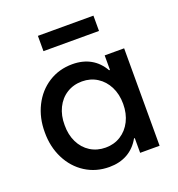

<svg xmlns="http://www.w3.org/2000/svg" viewBox="-130 -811 865 933"><g transform="rotate(-20 302.5 -345.0)"><path d="M445.3 -252Q445.3 -301.8 425.8 -340.6Q406.2 -379.4 371.8 -401.1Q337.4 -422.9 293.9 -422.9Q249.5 -422.9 214.8 -401.1Q180.2 -379.4 161.1 -340.3Q142.1 -301.3 142.6 -252Q142.1 -202.6 161.1 -163.6Q180.2 -124.5 214.8 -102.8Q249.5 -81.1 293.9 -81.1Q337.4 -81.1 371.8 -102.8Q406.2 -124.5 425.8 -163.3Q445.3 -202.1 445.3 -252ZM441.4 0V-76.2H437.5Q412.6 -31.7 372.3 -9Q332 13.7 278.3 13.7Q209.5 13.7 155 -21Q100.6 -55.7 70.1 -116.5Q39.6 -177.2 40 -252Q39.6 -326.7 70.1 -387.5Q100.6 -448.2 155 -482.9Q209.5 -517.6 278.3 -517.6Q332 -517.6 372.1 -495.1Q412.1 -472.7 437 -428.7H441.4V-503.9H542V0ZM456.1 -625H168.9V-704.1H456.1Z"/></g></svg>

Font: Wanted Sans Medium
Style: Regular
Weight: 500
Designer: Original Design by Kil Hyung-jin and Kang Hanbin, Wanted Lab, Inc; Hangeul from Source Han Sans by Jang Soo-young and Ka
Foundry: Wanted Lab, Inc.
Version: Version 1.001